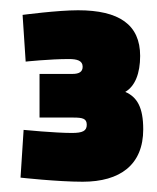

<svg xmlns="http://www.w3.org/2000/svg" viewBox="-20 -821 305 374"><path d="M24 -792 30 -701C30 -701 77 -706 114 -706C130 -706 141 -703 141 -691C141 -681 134 -677 121 -677H57V-592H123C141 -592 149 -590 149 -578C149 -566 141 -562 120 -562C87 -562 26 -568 26 -568L20 -475C20 -475 92 -467 141 -467C214 -467 259 -500 259 -569C259 -612 247 -632 224 -642C243 -653 253 -678 253 -712C253 -773 212 -801 132 -801C92 -801 24 -792 24 -792Z"/></svg>

Font: TitilliumText22L
Style: 999 wt
Weight: 900
Designer: Campivisivi
Foundry: Campivisivi
Version: 1.000